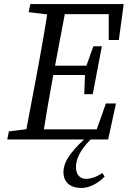

<svg xmlns="http://www.w3.org/2000/svg" viewBox="-20 -690 632 950"><path d="M16 0H142L152 -55H146L24 -40L16 0ZM101 0H189C205 -103 223 -207 242 -310L310 -670H222C206 -567 188 -463 169 -360L101 0ZM122 -630 243 -615H255L266 -670H130L122 -630ZM142 0H515L554 -178H504L441 0L496 -50H152L142 0ZM204 -319H429L437 -365H213L204 -319ZM256 -620H550L518 -670V-492H568L592 -670H266L256 -620ZM397 -224H439L484 -461H442L404 -355L401 -335L397 -224ZM294 162C294 210 326 240 383 240C427 240 472 212 498 183L486 166C463 183 431 195 406 195C377 195 356 176 356 137C356 79 398 29 442 -13H409C356 38 294 96 294 162Z"/></svg>

Font: Source Serif Variable
Style: Italic
Weight: 389
Italic angle: -12°
Designer: Frank Grießhammer
Foundry: Adobe Systems Incorporated
Version: Version 3.001;hotconv 1.0.111;makeotfexe 2.5.65597